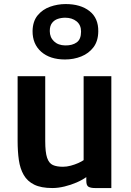

<svg xmlns="http://www.w3.org/2000/svg" viewBox="-20 -942 663 970"><path d="M244.5 8Q187.5 8 152.8 -9.2Q118 -26.5 99.8 -58.2Q81.5 -90 75.2 -133.8Q69 -177.5 69 -230V-557H208.5V-229.5Q208.5 -172.5 218 -144.8Q227.5 -117 247.2 -108.2Q267 -99.5 298 -99.5Q317 -99.5 337.5 -105Q358 -110.5 375.2 -118.2Q392.5 -126 402.5 -133V-557H542.5V8H460Q439 8 427.5 1.8Q416 -4.5 416 -28.5V-66L418.5 -49Q397.5 -33.5 367.8 -20.5Q338 -7.5 305.8 0.2Q273.5 8 244.5 8ZM308.5 -641.5Q232.5 -641.5 188.2 -680.5Q144 -719.5 144.5 -785.5Q145.5 -834.5 170.2 -864.5Q195 -894.5 233 -908Q271 -921.5 311.5 -921.5Q387 -921.5 432.2 -886Q477.5 -850.5 476.5 -783.5Q476 -734.5 452.2 -703.2Q428.5 -672 390.5 -656.8Q352.5 -641.5 308.5 -641.5ZM309.5 -712.5Q345.5 -712 367.5 -727.8Q389.5 -743.5 389.5 -782.5Q389.5 -816 366.8 -834.2Q344 -852.5 309.5 -852.5Q289.5 -852.5 271.8 -846.5Q254 -840.5 242.8 -825.8Q231.5 -811 231.5 -785Q231.5 -753.5 252.8 -733.2Q274 -713 309.5 -712.5Z"/></svg>

Font: Merriweather Sans SemiBold
Style: Regular
Weight: 600
Designer: Eben Sorkin
Foundry: Eben Sorkin
Version: Version 2.001